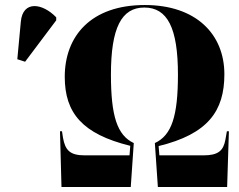

<svg xmlns="http://www.w3.org/2000/svg" viewBox="-20 -745 954 765"><path d="M225 0H501L513 -175C447 -206 422 -282 422 -448C422 -634 464 -715 555 -715C647 -715 689 -634 689 -448C689 -282 664 -206 597 -175L609 0H885L892 -222H884L878 -188C870 -145 850 -126 791 -126H615L612 -163C809 -211 874 -303 874 -449C874 -610 760 -725 557 -725C341 -725 238 -600 238 -439C238 -295 308 -211 499 -164L496 -126H318C259 -126 240 -146 231 -196L227 -222H219ZM80 -499 204 -664V-676C149 -733 71 -744 63 -659L49 -509Z"/></svg>

Font: Noto Serif Display Condensed Black
Style: Regular
Weight: 900
Width: 3
Designer: Monotype Design Team
Foundry: Monotype Imaging Inc.
Version: Version 2.009